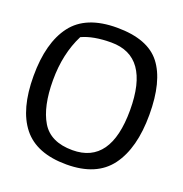

<svg xmlns="http://www.w3.org/2000/svg" viewBox="-130 -827 907 954"><g transform="rotate(20 323.5 -350.5)"><path d="M327 -65Q529 -65 529 -349.5Q529 -634 327 -634Q232 -634 172 -606Q118 -499 118 -359.5Q118 -220 164.5 -142.5Q211 -65 327 -65ZM20 -346Q20 -522 92.5 -617.5Q165 -713 328.5 -713Q492 -713 559.5 -625.5Q627 -538 627 -361Q627 -184 554.5 -86Q482 12 323.5 12Q165 12 92.5 -79Q20 -170 20 -346Z"/></g></svg>

Font: Inika
Style: Regular
Weight: 400
Designer: Constanza Artigas Preller
Foundry: Constanza Artigas Preller
Version: Version 1.001